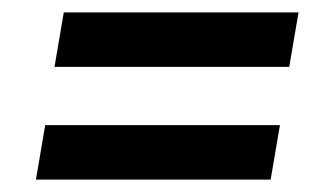

<svg xmlns="http://www.w3.org/2000/svg" viewBox="-20 -495 540 310"><path d="M68 -387 83 -475H462L447 -387ZM417 -205H38L53 -293H432Z"/></svg>

Font: iosevka_custom_sans_ss08 SmBd
Style: Italic
Weight: 600
Italic angle: -10°
Designer: Belleve Invis
Foundry: Belleve Invis
Version: Version 10.3.0; ttfautohint (v1.8.3)